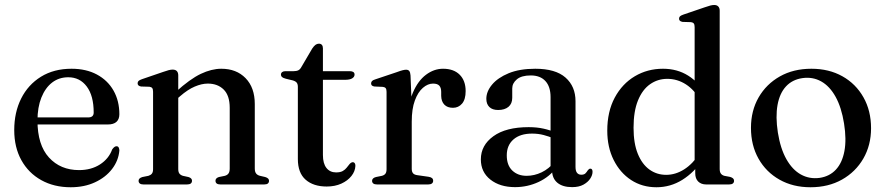

<svg xmlns="http://www.w3.org/2000/svg" viewBox="-20 -758 3638 789"><path d="M470.5 -288.5Q470.5 -268 458.5 -257.2Q446.5 -246.5 423 -246.5H104.5V-275.5H342.5Q365 -275.5 365 -295.5Q365 -364.5 336.5 -402.5Q308 -440.5 260.5 -440.5Q222.5 -440.5 194.2 -418.8Q166 -397 150 -357Q134 -317 134 -262.5Q134 -162.5 181.2 -110.8Q228.5 -59 305 -59Q354.5 -59 390.8 -82.2Q427 -105.5 441 -144Q446.5 -151.5 450.5 -154.2Q454.5 -157 459 -157Q465 -157 467.8 -151.8Q470.5 -146.5 470.5 -139.5Q467 -98 440.5 -63.5Q414 -29 370.2 -8.8Q326.5 11.5 270.5 11.5Q202 11.5 149.5 -17.8Q97 -47 67.8 -99.8Q38.5 -152.5 38.5 -223.5Q38.5 -296.5 67 -353.2Q95.5 -410 148.5 -442.8Q201.5 -475.5 274 -475.5Q334 -475.5 378.2 -451.8Q422.5 -428 446.5 -385.8Q470.5 -343.5 470.5 -288.5Z M712.5 -448.5V-63.5Q712.5 -51 717.2 -44.8Q722 -38.5 731.5 -35.5L754.5 -30.5Q769 -26 769 -15.5Q769 0 748.5 0H569.5Q559.5 0 554.5 -4Q549.5 -8 549.5 -15Q549.5 -20.5 553.2 -24.2Q557 -28 565 -30.5L590 -35.5Q599.5 -38.5 604.2 -44.5Q609 -50.5 609 -63V-381Q609 -391.5 605.5 -396Q602 -400.5 594 -401.5L559.5 -402.5Q552 -404 548.8 -407.2Q545.5 -410.5 545.5 -415.5Q545.5 -421.5 549.2 -425.2Q553 -429 563 -432.5L650.5 -462.5Q664.5 -467.5 673.5 -469.8Q682.5 -472 689.5 -472Q701 -472 706.8 -465.8Q712.5 -459.5 712.5 -448.5ZM699 -344.5 681.5 -362 702.5 -380.5Q761 -433.5 805.2 -454.5Q849.5 -475.5 889.5 -475.5Q951.5 -475.5 989.2 -436.8Q1027 -398 1027 -330.5V-65.5Q1027 -52 1032.5 -45Q1038 -38 1048.5 -35.5L1070 -30.5Q1078 -28 1081.8 -24.2Q1085.5 -20.5 1085.5 -15Q1085.5 -8 1080.8 -4Q1076 0 1065.5 0H886Q865.5 0 865.5 -15.5Q865.5 -26 879.5 -30.5L904 -35.5Q914.5 -38.5 919.2 -45.5Q924 -52.5 924 -65.5V-315Q924 -365.5 899.2 -390Q874.5 -414.5 834 -414.5Q809 -414.5 780.2 -402.2Q751.5 -390 720 -362.5Z M1183.5 -427.5 1154.5 -434.5Q1143 -437.5 1138.8 -441.5Q1134.5 -445.5 1134.5 -451Q1134.5 -458 1139.5 -461.8Q1144.5 -465.5 1152.5 -465.5H1186.5Q1198.5 -465.5 1206 -469.2Q1213.5 -473 1219 -483.5L1263 -558.5Q1270 -569 1276.5 -573.8Q1283 -578.5 1290.5 -578.5Q1298.5 -578.5 1302.8 -573.5Q1307 -568.5 1307 -559.5V-121Q1307 -86 1321.5 -67.8Q1336 -49.5 1361 -49.5Q1378.5 -49.5 1388.5 -55.2Q1398.5 -61 1404.5 -68.8Q1410.5 -76.5 1416 -83.2Q1421.5 -90 1428.5 -91.5Q1434 -92 1437.2 -88.2Q1440.5 -84.5 1440.5 -76.5Q1439.5 -54 1424.2 -34.8Q1409 -15.5 1382.8 -3.5Q1356.5 8.5 1322.5 8.5Q1268 8.5 1236 -19.5Q1204 -47.5 1204 -104.5V-401Q1204 -412 1199.5 -418Q1195 -424 1183.5 -427.5ZM1262 -430 1262.5 -465.5H1418Q1427 -465.5 1432 -462Q1437 -458.5 1437 -451.5Q1437 -442 1427.2 -436Q1417.5 -430 1397 -430Z M1656 -258Q1656 -329 1676.8 -377.5Q1697.5 -426 1730.5 -450.8Q1763.5 -475.5 1800.5 -475.5Q1844.5 -475.5 1869 -451Q1893.5 -426.5 1893.5 -383.5Q1893.5 -349.5 1878.8 -332.2Q1864 -315 1841.5 -315Q1818.5 -315 1806 -328Q1793.5 -341 1793 -364V-380.5Q1793 -397.5 1785.2 -406Q1777.5 -414.5 1759.5 -414.5Q1738 -414.5 1717.8 -397Q1697.5 -379.5 1684.8 -345Q1672 -310.5 1672 -258ZM1667 -448 1672 -324.5V-64Q1672 -52 1677.5 -45.8Q1683 -39.5 1696 -38L1741.5 -31.5Q1751 -30 1755.5 -26Q1760 -22 1760 -15Q1760 -8 1754.8 -4Q1749.5 0 1739.5 0H1529.5Q1519 0 1514 -4Q1509 -8 1509 -15Q1509 -20.5 1513 -24.5Q1517 -28.5 1525 -30.5L1549.5 -35.5Q1559 -38 1563.8 -44.2Q1568.5 -50.5 1568.5 -63V-380.5Q1568.5 -391 1565 -395.5Q1561.5 -400 1553.5 -401L1519 -402.5Q1511.5 -403.5 1508.2 -406.8Q1505 -410 1505 -415Q1505 -421 1508.8 -425Q1512.5 -429 1522.5 -432L1609 -461Q1626.5 -467.5 1635 -469.5Q1643.5 -471.5 1649 -471.5Q1657.5 -471.5 1661.8 -466.2Q1666 -461 1667 -448Z M2248.5 -59.5V-68.5L2242.5 -71V-358.5Q2242.5 -402 2221.2 -425Q2200 -448 2161 -448Q2123 -448 2104 -432Q2085 -416 2085 -394.5V-356Q2085 -332 2069.5 -319Q2054 -306 2027 -306Q2003.5 -306 1991 -318.2Q1978.5 -330.5 1978.5 -352Q1978.5 -382 2002 -410.2Q2025.5 -438.5 2070.2 -457Q2115 -475.5 2179.5 -475.5Q2263 -475.5 2304 -439.2Q2345 -403 2345 -342V-72Q2345 -55.5 2351.2 -47.8Q2357.5 -40 2368.5 -40Q2380.5 -40 2386 -45.8Q2391.5 -51.5 2395 -57.5Q2397.5 -60.5 2400 -62.8Q2402.5 -65 2406 -65Q2410.5 -65 2412.8 -61.5Q2415 -58 2415 -52Q2415 -38.5 2405.5 -24Q2396 -9.5 2377.5 0.8Q2359 11 2331 11Q2292 11 2270.2 -7.2Q2248.5 -25.5 2248.5 -59.5ZM1956 -103Q1956 -161 2007.5 -198.2Q2059 -235.5 2152.5 -235.5Q2186.5 -235.5 2214.2 -229.2Q2242 -223 2263.5 -213L2256 -189Q2235.5 -197.5 2213.8 -203.2Q2192 -209 2166.5 -209Q2117.5 -209 2090 -185Q2062.5 -161 2062.5 -119.5Q2062.5 -79 2085.2 -57.2Q2108 -35.5 2144 -35.5Q2176 -35.5 2206 -50Q2236 -64.5 2258 -92L2267.5 -71Q2239 -31.5 2193.2 -10.2Q2147.5 11 2096.5 11Q2034.5 11 1995.2 -20Q1956 -51 1956 -103Z M2837 -79.5 2834.5 -82.5V-646.5Q2834.5 -657 2831 -661.5Q2827.5 -666 2819.5 -667L2785 -668Q2777 -669.5 2773.8 -672.8Q2770.5 -676 2770.5 -681Q2770.5 -687 2774.2 -690.8Q2778 -694.5 2788 -698L2876 -728Q2890 -733 2898.8 -735.2Q2907.5 -737.5 2915 -737.5Q2926 -737.5 2931.8 -731.2Q2937.5 -725 2937.5 -714V-63.5Q2937.5 -51 2942.5 -44.5Q2947.5 -38 2956.5 -35.5L2980.5 -31Q2988.5 -28.5 2992.5 -24.8Q2996.5 -21 2996.5 -15Q2996.5 -8 2991.5 -4Q2986.5 0 2976 0H2882Q2861.5 0 2849.2 -12Q2837 -24 2837 -46ZM2475.5 -221Q2475.5 -299.5 2506.2 -356.8Q2537 -414 2589 -444.8Q2641 -475.5 2704.5 -475.5Q2763 -475.5 2808 -447.2Q2853 -419 2881 -367.5L2858 -345Q2834 -388.5 2798.8 -411.2Q2763.5 -434 2722 -434Q2683 -434 2651.5 -412Q2620 -390 2601.8 -345.5Q2583.5 -301 2583.5 -233Q2583.5 -169 2601 -126Q2618.5 -83 2648.8 -61.2Q2679 -39.5 2717.5 -39.5Q2756 -39.5 2791.5 -62Q2827 -84.5 2856.5 -129.5L2871.5 -106Q2833 -49.5 2784 -19Q2735 11.5 2677.5 11.5Q2619 11.5 2573.5 -18.2Q2528 -48 2501.8 -100.5Q2475.5 -153 2475.5 -221Z M3314.5 -475.5Q3386.5 -475.5 3441.8 -444.5Q3497 -413.5 3528.2 -358.2Q3559.5 -303 3559.5 -231Q3559.5 -161.5 3527.8 -106.5Q3496 -51.5 3440 -20Q3384 11.5 3310.5 11.5Q3238.5 11.5 3183.2 -19.8Q3128 -51 3097 -106Q3066 -161 3066 -232.5Q3066 -303 3097.5 -357.8Q3129 -412.5 3184.8 -444Q3240.5 -475.5 3314.5 -475.5ZM3348 -27Q3389 -33 3415 -61Q3441 -89 3450 -137Q3459 -185 3448.5 -250.5Q3438 -316.5 3413.8 -360.2Q3389.5 -404 3354.5 -423.5Q3319.5 -443 3277.5 -437Q3236 -431 3210 -403Q3184 -375 3175.2 -326.8Q3166.5 -278.5 3176.5 -213.5Q3187 -147.5 3211.5 -104Q3236 -60.5 3271 -41Q3306 -21.5 3348 -27Z"/></svg>

Font: Fraunces 36pt
Style: Regular
Weight: 400
Version: Version 1.000;[b76b70a41]